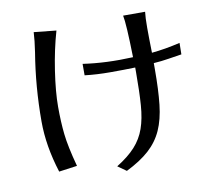

<svg xmlns="http://www.w3.org/2000/svg" viewBox="-87 -885 1175 1033"><g transform="rotate(-10 500.0 -368.0)"><path d="M118.2 -295.9Q118.2 -487.3 148.4 -668.9Q158.2 -733.4 160.2 -777.3L282.2 -764.6Q253.9 -667 236.8 -553.7Q219.7 -440.4 219.7 -358.4Q219.7 -276.4 227.1 -208.5Q234.4 -140.6 264.6 -28.3L165 -14.6Q118.2 -162.1 118.2 -295.9ZM389.6 -501V-563.5Q515.6 -544.9 663.1 -551.8Q659.2 -736.3 649.4 -781.2H769.5Q765.6 -751 765.6 -694.3Q765.6 -637.7 767.6 -557.6Q839.8 -564.5 922.9 -584L921.9 -521.5Q888.7 -516.6 850.1 -510.3Q811.5 -503.9 767.6 -501V-467.8Q767.6 -355.5 758.8 -275.4Q750 -195.3 724.1 -137.7Q698.2 -80.1 649.9 -36.6Q601.6 6.8 524.4 44.9L477.5 11.7Q542 -28.3 579.6 -69.8Q617.2 -111.3 635.7 -164.1Q654.3 -216.8 659.7 -290Q665 -363.3 665 -467.8V-495.1Q607.4 -493.2 530.8 -493.2Q454.1 -493.2 389.6 -501Z"/></g></svg>

Font: GenEi LateGo v2
Style: Medium
Weight: 500
Designer: o_tamon (Modified)
Foundry: o_tamon / Adobe Systems Incorporated / FONT 910 / Philipp H. Poll
Version: Version 2.1;Original Version 1.004